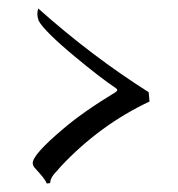

<svg xmlns="http://www.w3.org/2000/svg" viewBox="-20 -499 420 452"><path d="M90 -67Q88 -74 75 -89L60 -106Q57 -111 57 -115Q57 -135 128 -195Q176 -236 252 -282Q260 -287 252 -292Q234 -304 210 -322.5Q186 -341 156 -366Q86 -424 71 -450Q68 -459 68 -467Q68 -470 68.5 -473Q69 -476 70 -479Q197 -366 330 -282L332 -260Q215 -205 123 -107Q117 -100 113 -95.5Q109 -91 107 -89Q103 -84 100.5 -78.5Q98 -73 98 -68Z"/></svg>

Font: Luxurious Roman
Style: Regular
Weight: 400
Designer: Robert E. Leuschke
Foundry: Robert E. Leuschke
Version: Version 1.010; ttfautohint (v1.8.3)